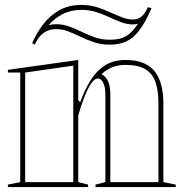

<svg xmlns="http://www.w3.org/2000/svg" viewBox="-20 -758 742 778"><path d="M692 -10V0H367V-10L407 -20V-375Q407 -406 398 -423Q389 -440 377 -440Q363 -440 349.5 -420Q336 -400 325 -372.5Q314 -345 306.5 -321.5Q299 -298 297 -290V-20L337 -10V0H12V-10L62 -20V-464H12V-475L297 -515V-352L305 -344Q322 -392 346 -431Q370 -470 404.5 -492.5Q439 -515 489 -515Q535 -515 565 -501Q595 -487 611.5 -462.5Q628 -438 635 -406.5Q642 -375 642 -340V-20ZM82 -20H277V-492L82 -464ZM427 -20H622V-340Q622 -391 610 -425.5Q598 -460 569 -477.5Q540 -495 489 -495Q458 -495 434 -485Q410 -475 391 -457Q394 -456 397 -454.5Q400 -453 401 -451Q414 -441 420.5 -422Q427 -403 427 -375ZM425 -577Q391 -577 362 -586.5Q333 -596 307.5 -608.5Q282 -621 257.5 -630.5Q233 -640 207 -640Q178 -640 156.5 -624.5Q135 -609 121 -577L110 -583Q127 -622 153.5 -657.5Q180 -693 218.5 -715.5Q257 -738 310 -738Q344 -738 372.5 -729Q401 -720 426 -708.5Q451 -697 474 -688Q497 -679 519 -679Q539 -679 554 -691.5Q569 -704 579 -729L594 -725Q569 -667 544.5 -635Q520 -603 491.5 -590Q463 -577 425 -577ZM425 -597Q450 -597 469.5 -602.5Q489 -608 506 -622.5Q523 -637 539 -662Q535 -661 529.5 -660Q524 -659 519 -659Q495 -659 471 -668Q447 -677 422.5 -688.5Q398 -700 370 -709Q342 -718 310 -718Q267 -718 234 -701Q201 -684 177 -656Q185 -658 192.5 -659Q200 -660 207 -660Q235 -660 261 -650.5Q287 -641 312.5 -628.5Q338 -616 365.5 -606.5Q393 -597 425 -597Z"/></svg>

Font: Kalnia Glaze Thin
Style: Bold
Weight: 700
Version: Version 1.110